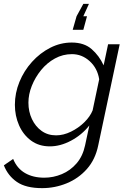

<svg xmlns="http://www.w3.org/2000/svg" viewBox="-53 -750 665 993"><path d="M165 223Q81 223 34.5 191Q-12 159 -33 105L15 72Q35 121 76.5 145Q118 169 176 169Q223 169 267 150.5Q311 132 343 95Q375 58 387 2L409 -101Q370 -52 314.5 -22.5Q259 7 205 7Q148 7 107.5 -23Q67 -53 45.5 -102Q24 -151 24 -208Q24 -269 47.5 -326.5Q71 -384 112.5 -430Q154 -476 207 -503Q260 -530 318 -530Q382 -530 421 -496Q460 -462 483 -412L506 -521H566L455 2Q440 75 396.5 124Q353 173 292 198Q231 223 165 223ZM237 -50Q275 -50 314 -69Q353 -88 383 -117.5Q413 -147 426 -179L460 -340Q451 -397 411 -433.5Q371 -470 319 -470Q272 -470 231 -447.5Q190 -425 159.5 -387.5Q129 -350 111.5 -306Q94 -262 94 -219Q94 -173 112 -134.5Q130 -96 162 -73Q194 -50 237 -50ZM407 -730 378 -666H397L378 -596H323L343 -666L378 -730Z"/></svg>

Font: Raleway
Style: Italic
Weight: 400
Italic angle: -12°
Designer: Matt McInerney, Pablo Impallari, Rodrigo Fuenzalida
Foundry: Matt McInerney, Pablo Impallari, Rodrigo Fuenzalida
Version: Version 4.026